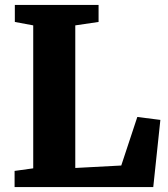

<svg xmlns="http://www.w3.org/2000/svg" viewBox="-20 -763 684 783"><path d="M115.5 -76.5V-659.5L40.5 -673.5V-743H382V-673.5L287 -659.5V-78L474.5 -88L540 -286L634 -274L605 0H39.5V-66Z"/></svg>

Font: Merriweather Black
Style: Regular
Weight: 900
Designer: Eben Sorkin
Foundry: Eben Sorkin
Version: Version 2.200;gftools[0.9.31]